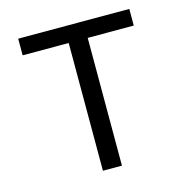

<svg xmlns="http://www.w3.org/2000/svg" viewBox="-100 -763 832 858"><g transform="rotate(-15 316.0 -334.0)"><path d="M272 0V-591H59V-668H573V-591H360V0Z"/></g></svg>

Font: Atkinson Hyperlegible Mono ExtraLight
Style: Regular
Weight: 400
Monospace: yes
Version: Version 2.001